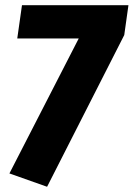

<svg xmlns="http://www.w3.org/2000/svg" viewBox="-20 -697 511 734"><path d="M455 -563 160 17 16 -34 281 -550H46L64 -677H471Z"/></svg>

Font: Fira Sans Condensed ExtraBold
Style: Italic
Weight: 800
Width: 3
Italic angle: -8°
Designer: bBox Type GmbH & Carrois Corporate GbR & Edenspiekermann AG
Foundry: bBox Type GmbH & Carrois Corporate GbR & Edenspiekermann AG
Version: Version 4.301